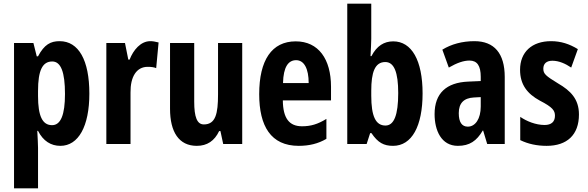

<svg xmlns="http://www.w3.org/2000/svg" viewBox="-20 -780 3183 1040"><path d="M303 -557C254 -557 220 -539 186 -475H179L161 -547H56V240H186V21C186 1 184 -30 182 -71H186C214 -16 256 10 307 10C405 10 464 -96 464 -273C464 -454 406 -557 303 -557ZM263 -447C310 -447 332 -389 332 -271C332 -158 309 -102 262 -102C210 -102 186 -151 186 -260V-287C186 -399 210 -447 263 -447Z M794 -557C742 -557 702 -509 682 -457H675L657 -547H556V0H687V-279C686 -364 719 -418 780 -418C799 -418 814 -416 826 -411L839 -550C820 -555 807 -557 794 -557Z M1292 -547H1161V-269C1161 -164 1148 -106 1084 -106C1047 -106 1032 -147 1032 -229V-547H901V-191C901 -65 949 10 1046 10C1102 10 1142 -17 1167 -70H1174L1189 0H1292Z M1582 -556C1452 -556 1384 -454 1384 -270C1384 -97 1447 10 1598 10C1655 10 1704 -2 1748 -28V-136C1701 -107 1663 -96 1616 -96C1546 -96 1513 -140 1512 -236H1773V-310C1773 -460 1705 -556 1582 -556ZM1584 -454C1628 -454 1652 -407 1652 -330H1513C1515 -418 1542 -454 1584 -454Z M1991 -570V-760H1861V0H1966L1985 -59H1992C2027 -7 2059 10 2109 10C2211 10 2269 -97 2269 -274C2269 -453 2210 -556 2110 -556C2061 -556 2021 -532 1992 -476H1987C1989 -518 1991 -549 1991 -570ZM2067 -444C2115 -444 2137 -388 2137 -276C2137 -156 2114 -100 2068 -100C2015 -100 1991 -150 1991 -262V-289C1991 -387 2010 -444 2067 -444Z M2550 -557C2484 -557 2425 -541 2376 -511L2411 -414C2456 -440 2492 -452 2523 -452C2565 -452 2584 -423 2584 -364V-341L2516 -338C2398 -333 2334 -275 2334 -162C2334 -74 2370 10 2460 10C2524 10 2562 -17 2595 -73H2597L2619 0H2714V-363C2714 -491 2657 -557 2550 -557ZM2547 -252 2584 -254V-203C2584 -137 2555 -94 2514 -94C2482 -94 2465 -118 2465 -167C2465 -221 2492 -249 2547 -252Z M3116 -160C3116 -244 3070 -289 3003 -328C2936 -369 2923 -380 2923 -408C2923 -435 2940 -451 2972 -451C3008 -451 3043 -435 3074 -414L3110 -514C3064 -542 3018 -557 2965 -557C2861 -557 2797 -498 2797 -402C2797 -322 2836 -272 2904 -235C2974 -199 2986 -181 2986 -153C2986 -120 2966 -103 2930 -103C2882 -103 2833 -123 2798 -147V-21C2841 0 2889 10 2941 10C3051 10 3116 -49 3116 -160Z"/></svg>

Font: Noto Sans Georgian ExtraCondensed Bold
Style: Regular
Weight: 700
Width: 2
Designer: Monotype Design Team, Akaki Razmadze
Foundry: Google LLC
Version: Version 2.005